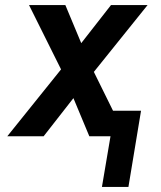

<svg xmlns="http://www.w3.org/2000/svg" viewBox="-20 -540 640 761"><path d="M384 201 418 0H334L271 -151L153 0H9L222 -265L95 -520H239L302 -369L420 -520H565L352 -255L428 -101H539L489 201Z"/></svg>

Font: Iosevka SS04 Extended
Style: Bold Italic
Weight: 700
Width: 7
Italic angle: -9°
Monospace: yes
Designer: Belleve Invis
Foundry: Belleve Invis
Version: Version 19.0.0; ttfautohint (v1.8.4)